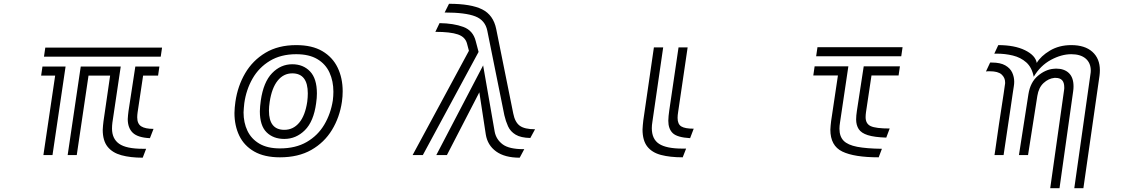

<svg xmlns="http://www.w3.org/2000/svg" viewBox="-20 -818 6040 1013"><path d="M219 -567H835L828 -519H212ZM733 14Q668 14 620.5 1Q573 -12 547.5 -44Q522 -76 522 -133Q522 -144 523.5 -155Q525 -166 526 -178L561 -419H447L385 0H337L406 -467H617L573 -171Q572 -163 571.5 -155.5Q571 -148 571 -140Q571 -86 608.5 -59.5Q646 -33 734 -33H751ZM271 -419H197L204 -467H326L257 0H209ZM771 -89Q707 -92 680.5 -117.5Q654 -143 654 -190Q654 -200 655.5 -210.5Q657 -221 658 -232L694 -467H821L814 -419H735L706 -225Q705 -218 704.5 -211.5Q704 -205 704 -199Q704 -165 725 -151.5Q746 -138 790 -138Z M1784 -281Q1772 -199 1731.5 -132.5Q1691 -66 1622.5 -27Q1554 12 1457 12Q1375 12 1321.5 -18.5Q1268 -49 1242.5 -102Q1217 -155 1217 -222Q1217 -236 1218.5 -251Q1220 -266 1222 -281Q1234 -364 1273.5 -431.5Q1313 -499 1380.5 -539.5Q1448 -580 1543 -580Q1627 -580 1681 -548Q1735 -516 1761.5 -461Q1788 -406 1788 -336Q1788 -323 1787 -309Q1786 -295 1784 -281ZM1736 -288Q1739 -312 1739 -334Q1739 -390 1718.5 -435Q1698 -480 1654.5 -506Q1611 -532 1543 -532Q1462 -532 1404 -497Q1346 -462 1312.5 -403.5Q1279 -345 1269 -274Q1268 -261 1266.5 -249Q1265 -237 1265 -225Q1265 -171 1285.5 -128Q1306 -85 1348.5 -60Q1391 -35 1457 -35Q1540 -35 1598.5 -69Q1657 -103 1691 -160.5Q1725 -218 1736 -288ZM1480 -85Q1422 -85 1386.5 -120Q1351 -155 1351 -231Q1351 -244 1352.5 -258Q1354 -272 1356 -288Q1370 -385 1415.5 -432Q1461 -479 1522 -479Q1580 -479 1616 -441Q1652 -403 1652 -325Q1652 -313 1651 -300.5Q1650 -288 1648 -274Q1635 -177 1588.5 -131Q1542 -85 1480 -85ZM1480 -133Q1527 -133 1558.5 -170.5Q1590 -208 1601 -281Q1604 -305 1604 -325Q1604 -431 1522 -431Q1476 -431 1445 -392.5Q1414 -354 1403 -281Q1401 -268 1400 -256.5Q1399 -245 1399 -234Q1399 -133 1480 -133Z M2778 -90Q2728 -91 2700.5 -107.5Q2673 -124 2660.5 -151.5Q2648 -179 2641 -210L2551 -656Q2540 -711 2488 -731.5Q2436 -752 2326 -752L2349 -798Q2465 -798 2524 -768.5Q2583 -739 2598 -665L2688 -219Q2697 -173 2722.5 -154.5Q2748 -136 2803 -136ZM2454 -550 2444 -588Q2435 -623 2395.5 -636.5Q2356 -650 2277 -650L2299 -696Q2373 -695 2424.5 -676Q2476 -657 2490 -601L2505 -544L2211 0H2157ZM2722 14Q2643 14 2597.5 -19Q2552 -52 2543 -109L2509 -331L2338 0H2282L2529 -473L2590 -123Q2598 -82 2632 -56.5Q2666 -31 2742 -31H2746Z M3582 12Q3515 12 3467.5 -0.5Q3420 -13 3395 -45Q3370 -77 3370 -135Q3370 -146 3371.5 -157.5Q3373 -169 3374 -182L3430 -568H3479L3422 -175Q3419 -157 3419 -142Q3419 -84 3457.5 -59Q3496 -34 3581 -34H3600ZM3621 -89Q3553 -93 3529.5 -115.5Q3506 -138 3506 -181Q3506 -193 3507.5 -206.5Q3509 -220 3511 -235L3560 -568H3608L3558 -228Q3555 -210 3555 -196Q3555 -163 3574.5 -151Q3594 -139 3640 -139Z M4293 -569H4742L4735 -521H4286ZM4656 -92Q4593 -94 4558.5 -105Q4524 -116 4510.5 -137Q4497 -158 4497 -188Q4497 -198 4498 -209Q4499 -220 4501 -233L4537 -468H4728L4721 -420H4578L4549 -226Q4548 -219 4547.5 -212.5Q4547 -206 4547 -200Q4547 -165 4574 -152.5Q4601 -140 4674 -140ZM4616 12Q4487 12 4424 -18.5Q4361 -49 4361 -134Q4361 -145 4362.5 -156Q4364 -167 4365 -179L4401 -420H4271L4278 -468H4456L4412 -172Q4409 -154 4409 -139Q4409 -98 4431 -75.5Q4453 -53 4502.5 -43.5Q4552 -34 4633 -33Z M5733 -425Q5734 -430 5734.5 -435.5Q5735 -441 5735 -445Q5735 -486 5708 -509Q5681 -532 5632 -532Q5580 -532 5524.5 -502Q5469 -472 5434 -413Q5424 -463 5394.5 -489Q5365 -515 5324 -525Q5283 -535 5238 -535H5226L5247 -580Q5333 -580 5388 -553Q5443 -526 5450 -486Q5471 -522 5519.5 -551Q5568 -580 5632 -580Q5704 -580 5743.5 -544.5Q5783 -509 5783 -447Q5783 -440 5782.5 -433Q5782 -426 5781 -418L5696 175H5648ZM5227 0Q5227 0 5230.5 -22.5Q5234 -45 5239 -82Q5244 -119 5250.5 -162Q5257 -205 5263.5 -247Q5270 -289 5275 -322Q5280 -355 5282 -371Q5283 -374 5283 -377.5Q5283 -381 5283 -384Q5283 -408 5264.5 -425Q5246 -442 5202 -442Q5198 -442 5192.5 -442Q5187 -442 5182 -441L5204 -488H5213Q5258 -488 5284 -473Q5310 -458 5320.5 -435Q5331 -412 5331 -387Q5331 -381 5330.5 -375Q5330 -369 5329 -363Q5327 -351 5322.5 -320.5Q5318 -290 5312 -248.5Q5306 -207 5299 -161.5Q5292 -116 5286 -74Q5280 -32 5275 0ZM5594 -342Q5595 -347 5595 -350.5Q5595 -354 5595 -358Q5595 -407 5550 -407H5543Q5512 -404 5486 -380Q5460 -356 5453 -312L5404 0H5356L5406 -321Q5416 -384 5455.5 -417.5Q5495 -451 5538 -455Q5542 -455 5545.5 -455.5Q5549 -456 5552 -456Q5595 -456 5619.5 -432.5Q5644 -409 5644 -362Q5644 -356 5643.5 -349.5Q5643 -343 5642 -336L5570 175H5521Z"/></svg>

Font: Train One
Style: Regular
Weight: 400
Designer: Fontworks Inc.
Foundry: Fontworks Inc.
Version: Version 1.100